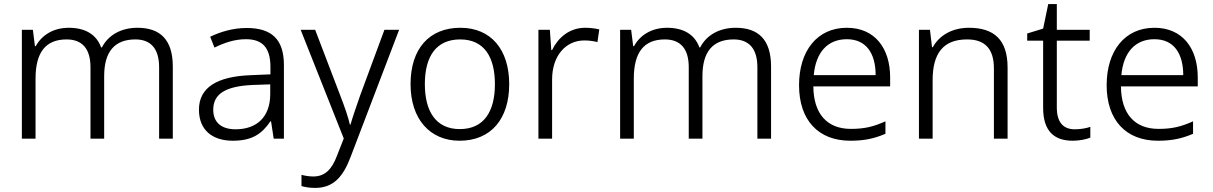

<svg xmlns="http://www.w3.org/2000/svg" viewBox="-20 -679 5938 940"><path d="M653 -543C575 -543 511 -509 479 -447H475C452 -511 396 -543 317 -543C240 -543 184 -506 155 -453H151L141 -533H87V0H154V-294C154 -422 203 -486 306 -486C381 -486 423 -442 423 -350V0H490V-306C490 -426 541 -486 643 -486C717 -486 759 -442 759 -350V0H826V-353C826 -485 764 -543 653 -543Z M1187 -542C1121 -542 1058 -523 1009 -499L1030 -446C1079 -470 1129 -487 1184 -487C1261 -487 1304 -450 1304 -351V-315L1209 -311C1040 -305 954 -249 954 -142C954 -42 1020 10 1120 10C1216 10 1263 -25 1304 -85H1307L1320 0H1370V-360C1370 -487 1310 -542 1187 -542ZM1217 -263 1303 -266V-216C1302 -106 1237 -46 1133 -46C1066 -46 1024 -78 1024 -142C1024 -218 1082 -257 1217 -263Z M1452 -533 1663 -1 1630 83C1605 150 1571 185 1514 185C1491 185 1472 181 1456 177V232C1474 237 1495 241 1523 241C1614 241 1661 184 1697 88L1934 -533H1862L1743 -211C1723 -154 1705 -101 1696 -69H1693C1684 -108 1668 -154 1646 -211L1523 -533Z M2473 -267C2473 -436 2384 -543 2234 -543C2082 -543 1990 -441 1990 -267C1990 -96 2085 10 2230 10C2384 10 2473 -97 2473 -267ZM2060 -267C2060 -404 2116 -486 2233 -486C2352 -486 2403 -398 2403 -267C2403 -134 2350 -47 2231 -47C2114 -47 2060 -134 2060 -267Z M2845 -543C2767 -543 2712 -494 2683 -434H2679L2672 -533H2616V0H2683V-290C2683 -405 2749 -481 2841 -481C2863 -481 2885 -478 2905 -473L2914 -535C2894 -540 2869 -543 2845 -543Z M3582 -543C3504 -543 3440 -509 3408 -447H3404C3381 -511 3325 -543 3246 -543C3169 -543 3113 -506 3084 -453H3080L3070 -533H3016V0H3083V-294C3083 -422 3132 -486 3235 -486C3310 -486 3352 -442 3352 -350V0H3419V-306C3419 -426 3470 -486 3572 -486C3646 -486 3688 -442 3688 -350V0H3755V-353C3755 -485 3693 -543 3582 -543Z M4126 -543C3980 -543 3892 -429 3892 -262C3892 -91 3986 10 4143 10C4213 10 4261 -1 4315 -24V-85C4257 -59 4213 -48 4146 -48C4029 -48 3963 -122 3962 -256H4338V-300C4338 -443 4263 -543 4126 -543ZM4126 -487C4222 -487 4267 -416 4267 -311H3964C3974 -423 4032 -487 4126 -487Z M4724 -543C4641 -543 4578 -505 4547 -448H4543L4533 -533H4479V0H4546V-286C4546 -417 4597 -486 4715 -486C4802 -486 4846 -440 4846 -344V0H4913V-348C4913 -484 4847 -543 4724 -543Z M5242 -46C5184 -46 5154 -82 5154 -153V-480H5315V-533H5154V-659H5112L5087 -539L5009 -515V-480H5087V-151C5087 -33 5145 10 5232 10C5265 10 5298 3 5318 -5V-58C5299 -51 5270 -46 5242 -46Z M5632 -543C5486 -543 5398 -429 5398 -262C5398 -91 5492 10 5649 10C5719 10 5767 -1 5821 -24V-85C5763 -59 5719 -48 5652 -48C5535 -48 5469 -122 5468 -256H5844V-300C5844 -443 5769 -543 5632 -543ZM5632 -487C5728 -487 5773 -416 5773 -311H5470C5480 -423 5538 -487 5632 -487Z"/></svg>

Font: Noto Sans Syriac Light
Style: Regular
Weight: 300
Designer: Patrick Giasson and the Monotype Design Team
Foundry: Monotype Imaging Inc.
Version: Version 3.000